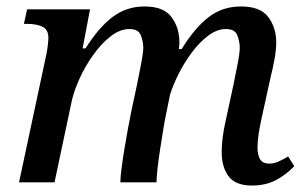

<svg xmlns="http://www.w3.org/2000/svg" viewBox="-20 -565 950 595"><path d="M761 10Q710 10 688.5 -18.5Q667 -47 667 -94Q667 -115 670 -139Q673 -163 679 -189L703 -300Q709 -330 716 -365Q723 -400 723 -417Q723 -436 715.5 -455.5Q708 -475 680 -475Q653 -475 626 -455Q599 -435 575 -403Q551 -371 533.5 -336Q516 -301 507 -272L493 -203Q490 -189 485.5 -161Q481 -133 476 -101Q471 -69 468 -41Q465 -13 465 0H353Q353 -14 356.5 -42Q360 -70 365.5 -103.5Q371 -137 377 -169Q383 -201 388 -225L404 -300Q411 -334 417.5 -368Q424 -402 424 -417Q424 -436 416.5 -455.5Q409 -475 381 -475Q352 -475 323 -452.5Q294 -430 269 -395Q244 -360 227 -322.5Q210 -285 203 -255L149 0H39L124 -398Q127 -414 128.5 -427.5Q130 -441 130 -447Q130 -474 111 -482.5Q92 -491 65 -491H54L64 -536H259L236 -415H245Q286 -480 329 -512.5Q372 -545 428 -545Q487 -545 511.5 -512Q536 -479 536 -434Q536 -429 535.5 -424Q535 -419 534 -413H543Q583 -478 626 -511.5Q669 -545 727 -545Q787 -545 811.5 -512Q836 -479 836 -434Q836 -410 830.5 -380.5Q825 -351 818 -323L791 -200Q785 -173 781.5 -150Q778 -127 778 -108Q778 -85 786 -71.5Q794 -58 814 -58Q828 -58 841 -63.5Q854 -69 873 -80L892 -50Q865 -22 833.5 -6Q802 10 761 10Z"/></svg>

Font: Noto Serif Medium
Style: Italic
Weight: 500
Italic angle: -12°
Designer: Monotype Design Team
Foundry: Monotype Imaging Inc.
Version: Version 2.014; ttfautohint (v1.8.4.7-5d5b)